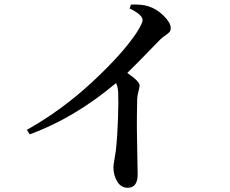

<svg xmlns="http://www.w3.org/2000/svg" viewBox="-20 -801 1040 867"><path d="M565.4 -762.7 571.3 -780.3Q621.1 -782.2 650.4 -772.5Q686.5 -761.7 718.8 -730Q751 -698.2 751 -674.8Q751 -663.1 745.6 -656.7Q740.2 -650.4 726.6 -641.1Q712.9 -631.8 702.1 -621.1Q582 -497.1 554.7 -471.7Q610.4 -433.6 610.4 -415Q610.4 -408.2 605.5 -389.6Q600.6 -371.1 599.6 -356.4Q597.7 -272.5 598.1 -218.3Q598.6 -164.1 600.1 -96.2Q601.6 -28.3 601.6 -13.7Q601.6 46.9 556.6 46.9Q526.4 46.9 509.3 18.6Q492.2 -9.8 492.2 -45.9Q492.2 -55.7 496.6 -80.1Q501 -104.5 502.9 -119.1Q509.8 -178.7 512.7 -262.2Q515.6 -345.7 513.7 -384.8Q511.7 -412.1 503.9 -425.8Q315.4 -267.6 114.3 -194.3L101.6 -214.8Q259.8 -303.7 396.5 -430.7Q533.2 -557.6 596.7 -653.3Q624 -696.3 624 -710Q624 -734.4 565.4 -762.7Z"/></svg>

Font: GenYoMin TW TTF SemiBold
Style: Regular
Weight: 600
Version: Version 1.300